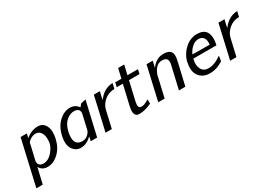

<svg xmlns="http://www.w3.org/2000/svg" viewBox="-4 -1387 3234 2335"><g transform="rotate(-30 1613.5 -220.0)"><path d="M34 165 180 -471H268L254 -412Q333 -479 423 -479Q498 -479 530.5 -411.5Q563 -344 538 -237Q513 -127 441 -59Q369 9 286 9Q208 9 175 -55L124 165ZM242 -352Q242 -350 240.5 -344.5Q239 -339 238 -336V-333V-330L192 -133Q186 -105 200 -79Q222 -52 261 -52Q334 -52 394.5 -126Q455 -200 452 -280Q454 -336 429.5 -376Q405 -416 355 -416Q321 -416 285.5 -394.5Q250 -373 242 -352Z M625 -237Q651 -352 727 -419Q784 -470 849 -479Q871 -481 882 -480Q952 -477 991 -419L1022 -457L1092 -472L983 0H893L901 -35L903 -45L906 -61Q835 10 752 10Q680 10 638.5 -55Q597 -120 625 -237ZM717 -240Q703 -183 708 -136Q713 -91 740 -71Q767 -51 805 -51Q853 -51 885.5 -80.5Q918 -110 925 -140Q947 -231 971 -341Q977 -368 962 -395Q938 -419 900 -419Q840 -419 788.5 -374Q737 -329 717 -240Z M1101 0 1209 -472H1294L1278 -406Q1276 -399 1275 -390L1269 -361Q1352 -476 1477 -481L1460 -407Q1377 -406 1319 -356.5Q1261 -307 1245 -243L1189 0Z M1495 -411 1509 -472H1596L1627 -605H1712L1681 -472H1829L1815 -411H1667L1606 -145Q1585 -56 1637 -56Q1656 -56 1676 -61Q1689 -65 1705.5 -73.5Q1722 -82 1732.5 -88.5Q1743 -95 1746 -95Q1746 -86 1746.5 -66Q1747 -46 1747 -36Q1655 9 1573 9Q1483 9 1517 -135L1581 -411Z M1841 0 1949 -472H2036L2015 -382Q2085 -479 2187 -479Q2300 -479 2304 -396Q2305 -382 2303.5 -367.5Q2302 -353 2300 -343Q2298 -333 2294 -315Q2290 -297 2288 -286Q2260 -168 2221 1H2131L2204 -314Q2208 -333 2209 -339Q2211 -372 2203 -387Q2189 -418 2132 -418Q2043 -418 1999 -296L1931 0Z M2391 -240V-251Q2416 -347 2491 -415.5Q2566 -484 2662 -484Q2803 -484 2811 -351Q2814 -305 2800 -246H2476Q2475 -243 2472 -229Q2456 -155 2484.5 -103.5Q2513 -52 2580 -52Q2668 -52 2763 -123L2752 -50Q2662 10 2564 10Q2466 10 2415.5 -58Q2365 -126 2391 -240ZM2492 -296 2733 -294Q2741 -355 2718 -388.5Q2695 -422 2647 -422Q2599 -422 2556.5 -385Q2514 -348 2492 -296Z M2851 0 2959 -472H3044L3028 -406Q3026 -399 3025 -390L3019 -361Q3102 -476 3227 -481L3210 -407Q3127 -406 3069 -356.5Q3011 -307 2995 -243L2939 0Z"/></g></svg>

Font: Coval
Style: Book Italic
Weight: 350
Foundry: Context Ltd
Version: Version 001.000